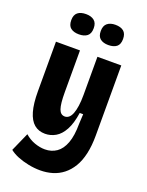

<svg xmlns="http://www.w3.org/2000/svg" viewBox="-163 -805 798 1044"><g transform="rotate(20 236.5 -283.0)"><path d="M204 159Q170 159 135.5 152Q101 145 72.5 133.5Q44 122 24 106L72 -2Q98 21 129 32Q160 43 189 43Q227 43 256 23Q285 3 301 -40Q317 -83 317 -151L320 -208H300Q291 -146 270.5 -108Q250 -70 221.5 -53.5Q193 -37 161 -37Q123 -37 97.5 -58.5Q72 -80 59 -125Q46 -170 46 -241V-528H185V-286Q185 -219 195 -190.5Q205 -162 230 -162Q243 -162 253.5 -171Q264 -180 271 -198Q278 -216 282 -243.5Q286 -271 286 -307V-528H424V-123Q424 -63 413.5 -16.5Q403 30 383 63Q363 96 335.5 117.5Q308 139 274.5 149Q241 159 204 159ZM319 -608Q290 -608 272.5 -621.5Q255 -635 255 -666Q255 -697 272.5 -711Q290 -725 319 -725Q350 -725 367 -711Q384 -697 384 -666Q384 -635 367 -621.5Q350 -608 319 -608ZM149 -608Q119 -608 101.5 -621.5Q84 -635 84 -667Q84 -697 101 -711Q118 -725 149 -725Q179 -725 196.5 -711Q214 -697 214 -667Q214 -635 196.5 -621.5Q179 -608 149 -608Z"/></g></svg>

Font: Bricolage Grotesque Condensed
Style: Bold
Weight: 700
Width: 3
Designer: Mathieu Triay
Foundry: Atelier Triay
Version: Version 1.001;gftools[0.9.33.dev8+g029e19f]